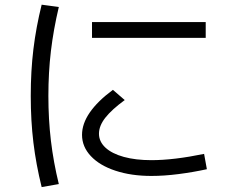

<svg xmlns="http://www.w3.org/2000/svg" viewBox="-20 -757 978 808"><path d="M325.2 -189.5Q325.2 -236.3 357.9 -283.7Q390.6 -331.1 455.1 -378.9L504.9 -335.9Q450.2 -295.9 423.3 -261.7Q396.5 -227.5 396.5 -194.3Q396.5 -161.1 423.8 -135.7Q451.2 -110.4 501 -96.7Q550.8 -83 617.2 -83Q710.9 -83 838.9 -109.4L850.6 -44.9Q792 -32.2 731.4 -24.4Q670.9 -16.6 617.2 -16.6Q532.2 -16.6 465.8 -38.6Q399.4 -60.5 362.3 -100.1Q325.2 -139.6 325.2 -189.5ZM367.2 -664.1H845.7V-597.7H367.2ZM109.4 -353.5Q109.4 -458 120.6 -550.3Q131.8 -642.6 155.3 -737.3L227.5 -727.5Q205.1 -632.8 194.3 -542.5Q183.6 -452.1 183.6 -353.5Q183.6 -254.9 194.3 -164.6Q205.1 -74.2 227.5 17.6L155.3 30.3Q131.8 -64.5 120.6 -156.7Q109.4 -249 109.4 -353.5Z"/></svg>

Font: Pretendard JP Variable
Style: Regular
Weight: 400
Designer: Base glyphs from Inter by Rasmus Andersson; Hangul glyphs from Noto Sans CJK(Source Han Sans) by Jang Soo-young and Kang
Foundry: Kil Hyung-jin
Version: Version 1.307;Glyphs 3.2 (3192)